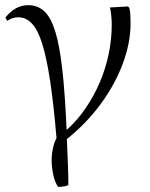

<svg xmlns="http://www.w3.org/2000/svg" viewBox="-20 -539 582 744"><path d="M205 185Q194 169 188 145Q182 121 180.5 94Q179 67 184 41Q189 15 199 -4Q188 -134 174.5 -223.5Q161 -313 144 -368Q127 -423 104 -447.5Q81 -472 51 -472Q27 -472 8 -458L1 -471Q20 -495 42 -507Q64 -519 89 -519Q126 -519 151.5 -495.5Q177 -472 194 -417.5Q211 -363 221.5 -269.5Q232 -176 238 -37H240Q280 -73 312 -120Q344 -167 366.5 -219.5Q389 -272 401 -329Q413 -386 413 -443Q413 -463 411 -480.5Q409 -498 406 -510L475 -514L481 -509Q484 -498 485 -483.5Q486 -469 486 -449Q486 -373 455.5 -291.5Q425 -210 369.5 -135Q314 -60 239 0Q240 21 241 45.5Q242 70 243 94Q244 118 244.5 139.5Q245 161 245 178Q239 181 232.5 182.5Q226 184 219.5 184.5Q213 185 205 185Z"/></svg>

Font: Literata 60pt Light
Style: Regular
Weight: 300
Designer: Latin by Veronika Burian and Jose Scaglione. Greek by Irene Vlachou. Cyrillic by Vera Evstafieva.
Foundry: TypeTogether
Version: Version 3.103;gftools[0.9.29]